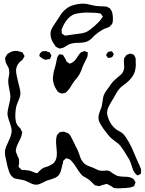

<svg xmlns="http://www.w3.org/2000/svg" viewBox="-20 -977 794 1053"><path d="M712 5Q715 8 716.5 11Q718 14 719 16Q720 17 721.5 19Q723 21 723 23Q724 25 722 27.5Q720 30 720 31Q719 33 718 37.5Q717 42 716 44L710 46Q707 47 703 48.5Q699 50 695 51Q684 53 669.5 54Q655 55 649 55Q642 56 629 56Q620 56 615 55Q607 55 604 54L595 47Q578 37 575 36Q574 36 571 34Q568 32 566 32H564Q561 32 552 35Q546 36 534 40Q532 41 529 42.5Q526 44 523 44Q522 44 510 41Q504 41 502 40L493 32L470 10Q470 10 452 -2Q445 -5 433 -13Q422 -22 404 -50L390 -72Q378 -88 372 -94Q370 -96 368 -98.5Q366 -101 364 -102Q363 -103 353 -106Q345 -110 343 -109Q342 -109 337 -104Q335 -102 332 -100Q329 -98 327 -95Q325 -89 325 -84L320 -64Q316 -46 312 -34.5Q308 -23 300 -14Q292 -6 282 -1.5Q272 3 260 6.5Q248 10 241 12Q234 14 220 22Q210 27 199 31.5Q188 36 179 36Q164 36 146.5 27Q129 18 121 15Q111 11 96 8.5Q81 6 72 4L59 1Q39 -10 30 -35Q21 -60 14 -96Q13 -101 10 -115Q7 -129 7 -140Q7 -152 10 -162Q15 -177 24 -196Q44 -238 44 -259Q44 -269 40.5 -282Q37 -295 33 -306Q21 -338 21 -355Q21 -369 29 -401Q37 -431 37 -446Q37 -460 31 -488Q25 -516 25 -530Q25 -539 26 -545.5Q27 -552 28 -557Q31 -569 31 -582Q31 -588 29 -598Q28 -604 20 -618Q14 -627 11 -637L9 -648L8 -660Q9 -662 14 -670Q15 -672 16 -674.5Q17 -677 20 -680Q20 -680 29 -686Q46 -698 67 -698Q75 -698 89 -694Q102 -691 103 -690Q105 -688 107 -683.5Q109 -679 110 -677Q114 -673 114 -670Q115 -669 112.5 -665Q110 -661 109 -660Q107 -654 104 -651Q102 -647 96.5 -643.5Q91 -640 88 -637Q68 -615 68 -590Q68 -573 80 -525Q92 -481 92 -466Q92 -448 79 -420Q73 -406 71 -399Q64 -376 64 -338Q64 -334 65 -323.5Q66 -313 68 -306Q72 -295 78 -287Q81 -283 85.5 -279Q90 -275 93 -271Q94 -269 97 -261Q102 -254 102 -251L100 -243Q99 -234 94 -221Q90 -213 82 -197Q74 -181 70 -168Q66 -155 67 -146Q67 -144 68 -142Q69 -140 70 -138Q72 -131 78 -117Q84 -106 84 -104Q85 -101 85 -92Q85 -80 84 -75Q82 -71 82 -64Q82 -61 85.5 -58Q89 -55 90 -54Q98 -46 98 -46Q101 -44 106 -44.5Q111 -45 112 -45L137 -42Q145 -41 155.5 -36.5Q166 -32 171 -30Q173 -30 176.5 -28.5Q180 -27 183 -27Q185 -27 189 -31.5Q193 -36 194 -37Q208 -51 219 -57Q224 -59 230 -60.5Q236 -62 241 -64Q269 -75 278 -87Q292 -104 292 -136Q292 -146 290 -164Q286 -198 288 -215Q291 -233 293 -237Q293 -237 302 -246Q303 -248 307 -252Q308 -253 310 -252.5Q312 -252 313 -253Q317 -253 321.5 -254Q326 -255 330 -255Q332 -255 335 -253.5Q338 -252 340 -251Q342 -250 345 -249.5Q348 -249 350 -248Q361 -242 367 -231.5Q373 -221 381 -204Q383 -199 395 -175Q403 -161 406 -154L415 -130Q420 -112 427 -99.5Q434 -87 446 -77Q456 -70 470.5 -64.5Q485 -59 491 -57Q496 -55 506.5 -49.5Q517 -44 525 -42Q537 -39 555 -41L565 -42Q574 -42 581.5 -38Q589 -34 599 -26Q618 -14 625 -12Q633 -10 643.5 -9Q654 -8 658 -8Q683 -8 696 -4Q699 -2 704 0Q709 2 712 5ZM211 -695Q213 -696 215 -695.5Q217 -695 219 -696L232 -697Q234 -697 237 -695.5Q240 -694 242 -693Q244 -692 247.5 -691.5Q251 -691 252 -690Q254 -688 256 -683.5Q258 -679 259 -677Q262 -674 262 -672Q262 -671 260 -667Q258 -664 257 -660.5Q256 -657 254 -654Q252 -652 243 -652Q234 -649 233 -649Q218 -650 204 -663Q198 -666 196 -670V-671Q196 -677 199 -683Q201 -685 204.5 -689.5Q208 -694 211 -695ZM301 -674 304 -679H306L316 -678Q322 -678 324 -677Q327 -674 330 -668Q338 -656 341 -649Q344 -640 345 -639Q347 -638 349 -636.5Q351 -635 353 -634Q354 -633 358 -630.5Q362 -628 363 -628Q365 -628 369.5 -630.5Q374 -633 376 -634Q389 -641 399 -656.5Q409 -672 414 -679L423 -689Q426 -691 430.5 -692.5Q435 -694 438 -695Q439 -695 440 -696Q441 -697 443 -697Q445 -697 448 -695.5Q451 -694 453 -693Q455 -692 457.5 -691.5Q460 -691 462 -690L461 -687V-675Q461 -667 454 -655L436 -618Q434 -613 428.5 -598Q423 -583 416 -570Q410 -558 395 -541Q385 -530 378 -518Q374 -512 365.5 -498Q357 -484 347 -475Q340 -468 339 -468Q336 -467 331.5 -466Q327 -465 324 -465Q321 -463 319 -464Q317 -464 313 -466Q311 -467 306.5 -468.5Q302 -470 300 -472Q297 -474 294 -478.5Q291 -483 290 -485Q281 -497 275.5 -514.5Q270 -532 270 -549Q270 -551 273 -572Q274 -583 278.5 -597.5Q283 -612 285 -620Q287 -628 289 -639Q291 -650 294 -663ZM570 -688Q571 -689 571.5 -690.5Q572 -692 574 -693Q576 -694 580.5 -694Q585 -694 588 -695L594 -696Q595 -695 597 -691.5Q599 -688 600 -687L604 -680Q603 -677 602 -675Q601 -673 600 -672Q599 -670 597.5 -667.5Q596 -665 594 -663Q592 -662 587 -661.5Q582 -661 580 -660Q576 -658 574 -659Q572 -659 570 -663Q562 -671 562 -677ZM713 -39Q709 -46 706 -56Q703 -66 701 -71Q696 -88 689 -102Q684 -111 662 -146Q657 -153 651.5 -161.5Q646 -170 639 -179Q630 -190 610 -203Q603 -208 589 -220Q573 -235 545 -274Q532 -294 526 -306Q520 -318 520 -332Q520 -345 525 -358.5Q530 -372 531 -375Q533 -379 538 -394Q540 -403 542 -419Q543 -423 544.5 -435.5Q546 -448 551 -459Q555 -468 563 -479.5Q571 -491 575 -496Q591 -520 601 -531L622 -550Q640 -565 640 -565Q650 -575 650 -575Q658 -588 659 -595Q661 -600 661 -612Q661 -619 660 -631Q659 -643 660 -650L662 -660L669 -669Q670 -670 671.5 -672.5Q673 -675 675 -676Q676 -677 679 -677.5Q682 -678 683 -679Q685 -680 689 -681.5Q693 -683 695 -683Q698 -683 702.5 -681Q707 -679 708 -679L714 -677L717 -672Q723 -661 723 -659Q725 -655 724.5 -648.5Q724 -642 724 -640Q725 -635 725 -623Q725 -603 719 -583Q708 -550 674 -523Q668 -518 657.5 -510.5Q647 -503 641 -497Q628 -484 617.5 -465.5Q607 -447 604 -441Q601 -435 593 -423Q580 -401 574 -388Q568 -375 567 -360Q567 -346 574 -328Q589 -287 619 -266Q626 -262 637.5 -255.5Q649 -249 655 -243Q664 -234 672 -221.5Q680 -209 687 -197Q704 -167 727 -110L738 -85Q746 -69 749 -60Q754 -50 754 -45V-42L753 -29Q753 -25 752 -23Q751 -22 749.5 -22Q748 -22 747 -21Q745 -20 741 -17.5Q737 -15 735 -15Q732 -15 724 -23Q716 -33 713 -39ZM595 -846Q594 -843 587 -838Q583 -831 579 -829L566 -824Q552 -820 539 -812Q517 -799 498 -782Q496 -780 487.5 -771Q479 -762 470.5 -756.5Q462 -751 454 -748Q442 -744 427.5 -743Q413 -742 409 -742Q382 -742 365 -736Q360 -735 345 -726Q333 -718 326 -715Q323 -713 316 -713Q308 -710 306 -711Q303 -712 301 -713Q299 -714 298 -715Q296 -716 292 -717.5Q288 -719 286 -721Q286 -721 280 -730Q257 -760 257 -791Q257 -806 264.5 -820.5Q272 -835 280.5 -847Q289 -859 292 -864Q296 -870 310 -892Q324 -914 341 -927Q358 -942 384.5 -949.5Q411 -957 436 -957Q456 -957 492 -947Q506 -944 523.5 -943Q541 -942 546 -942Q558 -942 563 -941Q565 -941 576 -935Q582 -932 583 -931Q584 -930 585.5 -927.5Q587 -925 587 -924Q588 -923 590.5 -919.5Q593 -916 594 -913Q596 -908 598 -894Q600 -877 599 -865Q599 -862 598 -856Q597 -850 595 -846ZM461 -908Q435 -908 423 -906Q418 -905 406.5 -903.5Q395 -902 387 -899Q369 -892 351 -873Q332 -850 323 -827Q319 -820 318 -814V-810Q318 -803 319 -799Q319 -798 318.5 -796.5Q318 -795 319 -793L324 -790Q326 -789 329.5 -786Q333 -783 336 -782H338L348 -783Q356 -784 364.5 -785.5Q373 -787 381 -788L405 -791Q429 -793 447 -799Q460 -804 473 -813.5Q486 -823 497 -833L519 -854Q532 -867 535 -873L541 -882Q542 -883 543 -884Q544 -885 544 -887Q544 -888 539 -893Q533 -902 533 -902Q531 -903 528.5 -903Q526 -903 524 -904Q521 -904 514 -905.5Q507 -907 499 -907Q486 -908 461 -908Z"/></svg>

Font: Rubik-Burned
Style: Regular
Weight: 400
Designer: NaN (generative design), Hubert & Fischer (Rubik source font outlines)
Foundry: NaN, Hubert & Fischer
Version: Version 1.000